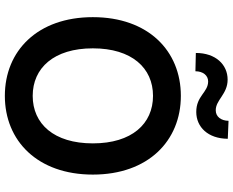

<svg xmlns="http://www.w3.org/2000/svg" viewBox="-108 -872 990 815"><g transform="rotate(90 387.5 -465.0)"><path d="M721.6 -363.6C721.6 -598.7 578.1 -737.2 387.4 -737.2C196.4 -737.2 53.3 -598.7 53.3 -363.6C53.3 -128.9 196.4 9.9 387.4 9.9C578.1 9.9 721.6 -128.6 721.6 -363.6ZM185.7 -363.6C185.7 -529.1 269.2 -619 387.4 -619C506 -619 589.1 -529.1 589.1 -363.6C589.1 -198.2 506 -108.3 387.4 -108.3C269.2 -108.3 185.7 -198.2 185.7 -363.6ZM205.3 -800.8 283 -799C283 -831.3 300.8 -853 326 -853C372.9 -853 387.4 -802.2 456.3 -802.6C519.5 -802.9 568.9 -851.9 569.6 -936.4L493.3 -939.6C492.9 -908 475.9 -885.3 448.9 -885.3C404.5 -884.9 380.3 -935.7 318.5 -935.7C255 -935.7 205.3 -885.3 205.3 -800.8Z"/></g></svg>

Font: Margiela Sans Semi Bold
Style: Regular
Weight: 600
Designer: Stefan Endress, Andreas Faust
Version: Version 1.100;FEAKit 1.0